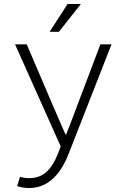

<svg xmlns="http://www.w3.org/2000/svg" viewBox="-20 -734 640 971"><path d="M231 -573.2 321.8 -713.9H389.2L277.8 -573.2ZM127 216.8Q93.8 216.8 66.9 207L81.1 160.2Q104 167 127 167Q179.7 167 214.4 136Q249 105 273.9 41L287.1 6.8L56.2 -509.8H115.2L248 -199.2L311 -54.2H314.9Q325.7 -80.6 344.5 -131.1Q363.3 -181.6 370.1 -199.2L487.8 -509.8H543.9L325.2 48.8Q257.3 216.8 127 216.8Z"/></svg>

Font: Office Code Pro D Light
Style: Regular
Weight: 300
Designer: Nathan Rutzky & Paul D. Hunt
Foundry: Adobe Systems Incorporated
Version: Version 1.004;PS 001.004;hotconv 1.0.70;makeotf.lib2.5.58329